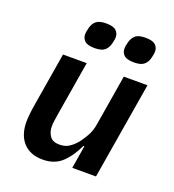

<svg xmlns="http://www.w3.org/2000/svg" viewBox="-135 -842 871 959"><g transform="rotate(20 300.0 -362.0)"><path d="M373 -122H368Q339 -60 300 -24Q261 12 199 12Q163 12 136.5 0.5Q110 -11 93 -31Q76 -51 67.5 -78Q59 -105 59 -137Q59 -174 69 -233L116 -516H242L193 -221Q191 -207 188.5 -191Q186 -175 186 -159Q186 -131 201 -109Q216 -87 253 -87Q282 -87 303 -100.5Q324 -114 343 -137Q354 -151 371 -179.5Q388 -208 394 -244L439 -516H565L479 0H353ZM253 -600Q215 -600 200 -614Q185 -628 185 -649Q185 -654 186 -661.5Q187 -669 190 -681Q196 -707 212.5 -721.5Q229 -736 266 -736Q304 -736 319 -722Q334 -708 334 -687Q334 -682 333 -674.5Q332 -667 329 -655Q323 -629 306.5 -614.5Q290 -600 253 -600ZM462 -600Q424 -600 409 -614Q394 -628 394 -649Q394 -654 395 -661.5Q396 -669 399 -681Q405 -707 421.5 -721.5Q438 -736 475 -736Q513 -736 528 -722Q543 -708 543 -687Q543 -682 542 -674.5Q541 -667 538 -655Q532 -629 515.5 -614.5Q499 -600 462 -600Z"/></g></svg>

Font: IBM Plex Mono SemiBold
Style: Italic
Weight: 600
Italic angle: -9°
Monospace: yes
Designer: Mike Abbink, Paul van der Laan, Pieter van Rosmalen
Foundry: Bold Monday
Version: Version 2.3